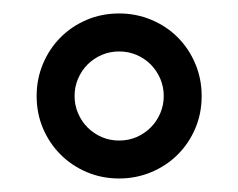

<svg xmlns="http://www.w3.org/2000/svg" viewBox="-20 -745 352 284"><path d="M34.2 -603Q34.2 -628.4 43.7 -650.9Q53.2 -673.3 69.6 -689.7Q85.9 -706.1 108.2 -715.6Q130.4 -725.1 156.2 -725.1Q181.6 -725.1 204.1 -715.6Q226.6 -706.1 242.9 -689.7Q259.3 -673.3 268.8 -650.9Q278.3 -628.4 278.3 -603Q278.3 -577.1 268.8 -554.9Q259.3 -532.7 242.9 -516.4Q226.6 -500 204.1 -490.5Q181.6 -481 156.2 -481Q130.4 -481 108.2 -490.5Q85.9 -500 69.6 -516.4Q53.2 -532.7 43.7 -554.9Q34.2 -577.1 34.2 -603ZM222.2 -603Q222.2 -616.7 217 -628.7Q211.9 -640.6 202.9 -649.7Q193.8 -658.7 181.9 -663.8Q169.9 -668.9 156.2 -668.9Q142.6 -668.9 130.6 -663.8Q118.7 -658.7 109.6 -649.7Q100.6 -640.6 95.5 -628.7Q90.3 -616.7 90.3 -603Q90.3 -589.4 95.5 -577.4Q100.6 -565.4 109.6 -556.4Q118.7 -547.4 130.6 -542.2Q142.6 -537.1 156.2 -537.1Q169.9 -537.1 181.9 -542.2Q193.8 -547.4 202.9 -556.4Q211.9 -565.4 217 -577.4Q222.2 -589.4 222.2 -603Z"/></svg>

Font: Andika New Basic
Style: Regular
Weight: 400
Designer: Victor Gaultney, Annie Olsen, Julie Remington, Don Collingsworth, Eric Hays
Foundry: SIL International
Version: Version 5.500; ttfautohint (v1.8.3)